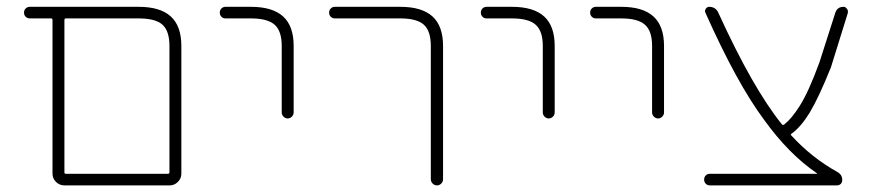

<svg xmlns="http://www.w3.org/2000/svg" viewBox="-20 -567 2564 566"><path d="M169.9 -58.6Q169.9 -54.7 173.8 -54.7H474.6Q479.5 -54.7 479.5 -58.6V-431.6Q479.5 -475.6 459 -494.1Q438.5 -512.7 388.7 -512.7H173.8Q169.9 -512.7 169.9 -507.8ZM514.6 -431.6V-54.7Q514.6 -41 504.4 -30.8Q494.1 -20.5 480.5 -20.5H169.9Q155.3 -20.5 145 -30.8Q134.8 -41 134.8 -54.7V-507.8Q134.8 -512.7 130.9 -512.7H68.4Q60.5 -512.7 55.7 -517.6Q50.8 -522.5 50.8 -529.8Q50.8 -537.1 55.7 -542Q60.5 -546.9 68.4 -546.9H388.7Q452.1 -546.9 483.4 -518.6Q514.6 -490.2 514.6 -431.6Z M719.7 -512.7H644.5Q637.7 -512.7 632.8 -517.6Q627.9 -522.5 627.9 -529.8Q627.9 -537.1 632.8 -542Q637.7 -546.9 644.5 -546.9H719.7Q783.2 -546.9 814.5 -518.6Q845.7 -490.2 845.7 -431.6V-235.4Q845.7 -228.5 840.3 -223.1Q835 -217.8 828.1 -217.8Q821.3 -217.8 815.9 -223.1Q810.5 -228.5 810.5 -235.4V-431.6Q810.5 -475.6 789.6 -494.1Q768.6 -512.7 719.7 -512.7Z M966.8 -512.7Q960 -512.7 955.1 -517.6Q950.2 -522.5 950.2 -529.8Q950.2 -537.1 955.1 -542Q960 -546.9 966.8 -546.9H1160.2Q1223.6 -546.9 1254.9 -518.6Q1286.1 -490.2 1286.1 -431.6V-39.1Q1286.1 -31.2 1280.8 -25.9Q1275.4 -20.5 1268.1 -20.5Q1260.7 -20.5 1255.4 -25.9Q1250 -31.2 1250 -39.1V-431.6Q1250 -475.6 1229.5 -494.1Q1209 -512.7 1160.2 -512.7Z M1489.3 -512.7H1414.1Q1407.2 -512.7 1402.3 -517.6Q1397.5 -522.5 1397.5 -529.8Q1397.5 -537.1 1402.3 -542Q1407.2 -546.9 1414.1 -546.9H1489.3Q1552.7 -546.9 1584 -518.6Q1615.2 -490.2 1615.2 -431.6V-235.4Q1615.2 -228.5 1609.9 -223.1Q1604.5 -217.8 1597.7 -217.8Q1590.8 -217.8 1585.4 -223.1Q1580.1 -228.5 1580.1 -235.4V-431.6Q1580.1 -475.6 1559.1 -494.1Q1538.1 -512.7 1489.3 -512.7Z M1811.5 -512.7H1736.3Q1729.5 -512.7 1724.6 -517.6Q1719.7 -522.5 1719.7 -529.8Q1719.7 -537.1 1724.6 -542Q1729.5 -546.9 1736.3 -546.9H1811.5Q1875 -546.9 1906.2 -518.6Q1937.5 -490.2 1937.5 -431.6V-235.4Q1937.5 -228.5 1932.1 -223.1Q1926.8 -217.8 1919.9 -217.8Q1913.1 -217.8 1907.7 -223.1Q1902.3 -228.5 1902.3 -235.4V-431.6Q1902.3 -475.6 1881.3 -494.1Q1860.4 -512.7 1811.5 -512.7Z M2466.8 -546.9Q2472.7 -546.9 2476.6 -541Q2479.5 -538.1 2479.5 -534.2Q2479.5 -532.2 2479.5 -529.3L2429.7 -369.1Q2394.5 -281.2 2367.2 -235.4Q2340.8 -192.4 2313.5 -172.9Q2309.6 -170.9 2312.5 -168Q2372.1 -102.5 2449.2 -59.6Q2462.9 -51.8 2462.9 -36.1Q2462.9 -29.3 2458.5 -24.9Q2454.1 -20.5 2447.3 -20.5H2072.3Q2065.4 -20.5 2060.5 -25.4Q2055.7 -30.3 2055.7 -37.6Q2055.7 -44.9 2060.5 -49.8Q2065.4 -54.7 2072.3 -54.7H2386.7Q2388.7 -54.7 2388.7 -55.7Q2388.7 -56.6 2387.7 -56.6Q2305.7 -112.3 2232.4 -213.9Q2152.3 -321.3 2059.6 -529.3Q2056.6 -535.2 2060.5 -541Q2064.5 -546.9 2070.3 -546.9Q2089.8 -546.9 2097.7 -529.3Q2199.2 -306.6 2285.2 -200.2Q2288.1 -197.3 2292 -200.2Q2312.5 -215.8 2336.9 -253.9Q2363.3 -294.9 2395.5 -382.8L2442.4 -529.3Q2448.2 -546.9 2466.8 -546.9Z"/></svg>

Font: Gen Jyuu Gothic ExtraLight
Style: Regular
Weight: 100
Designer: [Source Han Sans]
Ryoko NISHIZUKA  (kana & ideographs); Paul D. Hunt (Latin, Greek & Cyrillic); Wenlong ZHANG  (bopomofo
Version: Version 1.002.20150607